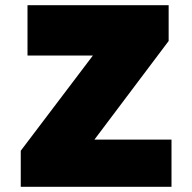

<svg xmlns="http://www.w3.org/2000/svg" viewBox="-20 -720 741 740"><path d="M60 0V-139L338 -506H86V-700H630V-562L344 -182H641V0Z"/></svg>

Font: Lexend Black
Style: Regular
Weight: 900
Designer: Bonnie Shaver-Troup, Thomas Jockin
Foundry: Lexend
Version: Version 1.007; ttfautohint (v1.8.3)